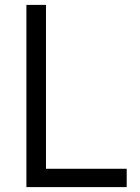

<svg xmlns="http://www.w3.org/2000/svg" viewBox="-20 -765 571 785"><path d="M88 0H498V-75H168V-745H88Z"/></svg>

Font: Plus Jakarta Sans
Style: Regular
Weight: 400
Designer: Gumpita Rahayu
Foundry: Tokotype
Version: Version 2.004; ttfautohint (v1.8.3)